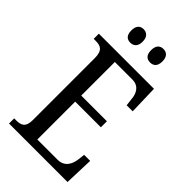

<svg xmlns="http://www.w3.org/2000/svg" viewBox="-272 -995 1079 1079"><g transform="rotate(45 268.0 -455.0)"><path d="M349 -803C373 -803 394 -816 394 -856C394 -896 373 -910 349 -910C324 -910 304 -896 304 -856C304 -816 324 -803 349 -803ZM191 -803C215 -803 237 -816 237 -856C237 -896 215 -910 191 -910C167 -910 147 -896 147 -856C147 -816 167 -803 191 -803ZM31 0H496L502 -174H454L449 -132C443 -88 421 -49 367 -49H207V-350H411V-398H207V-665H346C398 -665 418 -626 421 -582L426 -540H474L469 -714H31V-673H47C83 -673 112 -664 112 -601V-108C112 -51 85 -41 47 -41H31Z"/></g></svg>

Font: Noto Serif Devanagari Condensed
Style: Regular
Weight: 400
Width: 3
Designer: Universal Thirst, Indian Type Foundry and the Monotype Design Team
Foundry: Monotype Imaging Inc.
Version: Version 2.004